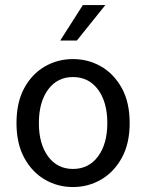

<svg xmlns="http://www.w3.org/2000/svg" viewBox="-20 -735 583 767"><path d="M271.5 12.2Q210.4 12.2 159.2 -17.6Q107.9 -47.4 76.9 -104.5Q45.9 -161.6 45.9 -243.2Q45.9 -326.2 76.9 -383.1Q107.9 -439.9 159.2 -469.5Q210.4 -499 271.5 -499Q332.5 -499 383.8 -469.5Q435.1 -439.9 466.6 -383.1Q498 -326.2 498 -243.2Q498 -161.6 466.6 -104.5Q435.1 -47.4 383.8 -17.6Q332.5 12.2 271.5 12.2ZM271.5 -60.1Q334.5 -60.1 371.6 -110.1Q408.7 -160.2 408.7 -243.2Q408.7 -327.1 371.6 -377.2Q334.5 -427.2 271.5 -427.2Q209 -427.2 172.1 -377.2Q135.3 -327.1 135.3 -243.2Q135.3 -160.2 172.1 -110.1Q209 -60.1 271.5 -60.1ZM220.7 -573.2 311 -714.8H400.9L287.1 -573.2Z"/></svg>

Font: Varta Light Medium
Style: Regular
Weight: 500
Version: Version 1.004